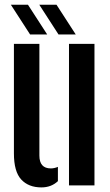

<svg xmlns="http://www.w3.org/2000/svg" viewBox="-20 -786 468 814"><path d="M39 -135.5V-600H147V-126.5Q147 -72 195.5 -72Q210 -72 225.5 -78.5V-18Q197.5 8.5 155.5 8.5Q101 8.5 70 -25Q39 -58.5 39 -135.5ZM272.5 0V-600H380.5V0ZM107.5 -640 26 -766H98.5L180 -640ZM228 -640 146.5 -766H219.5L301 -640Z"/></svg>

Font: Big Shoulders Stencil Display
Style: Bold
Weight: 700
Designer: Patric King
Foundry: XO Type Co
Version: Version 1.000